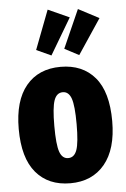

<svg xmlns="http://www.w3.org/2000/svg" viewBox="-58 -876 613 935"><g transform="rotate(-5 248.5 -408.0)"><path d="M477 -266Q477 -129 416 -55.5Q355 18 248 18Q141 18 80.5 -53.5Q20 -125 20 -267Q20 -405 80.5 -478Q141 -551 249 -551Q356 -551 416.5 -480Q477 -409 477 -266ZM194 -267Q194 -175 206.5 -140Q219 -105 248 -105Q278 -105 290.5 -140.5Q303 -176 303 -266Q303 -357 290.5 -392Q278 -427 249 -427Q219 -427 206.5 -391.5Q194 -356 194 -267ZM315 -787 210 -610 138 -643 211 -834ZM459 -771 345 -600 275 -637 358 -824Z"/></g></svg>

Font: Fira Sans Compressed ExtraBold
Style: Regular
Weight: 800
Width: 1
Designer: bBox Type GmbH & Carrois Corporate GbR & Edenspiekermann AG
Foundry: bBox Type GmbH & Carrois Corporate GbR & Edenspiekermann AG
Version: Version 4.301